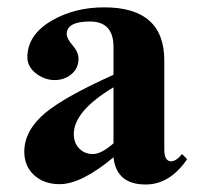

<svg xmlns="http://www.w3.org/2000/svg" viewBox="-20 -490 540 517"><path d="M483.9 -61.5Q437.5 6.8 372.1 6.8Q293.5 6.8 285.6 -66.4Q199.2 5.9 140.6 5.9Q98.6 5.9 72 -18.3Q45.4 -42.5 45.4 -81.5Q45.4 -138.7 102.5 -186.5Q155.3 -230 285.6 -288.6V-363.8Q285.6 -432.1 222.2 -432.1Q159.7 -432.1 159.7 -398.4Q159.7 -386.2 175.5 -367.9Q191.4 -349.6 191.4 -332Q191.4 -306.2 172.4 -290.3Q153.3 -274.4 127 -274.4Q101.6 -274.4 78.6 -291Q53.7 -309.6 53.7 -335.9Q53.7 -397 121.1 -435.5Q181.6 -470.2 260.7 -470.2Q422.4 -470.2 422.4 -327.1V-87.4Q422.4 -55.7 440.9 -55.7Q454.1 -55.7 470.2 -75.2ZM285.6 -104V-254.9Q178.7 -190.9 178.7 -128.9Q178.7 -105 193.4 -90.1Q208 -75.2 230 -75.2Q252.9 -75.2 285.6 -104Z"/></svg>

Font: Dai Banna SIL Book
Style: Bold
Weight: 700
Designer: Victor Gaultney
Foundry: SIL International
Version: Version 2.000